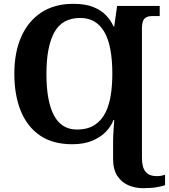

<svg xmlns="http://www.w3.org/2000/svg" viewBox="-20 -745 884 1005"><path d="M729 240Q687 240 651.5 224.5Q616 209 594 175.5Q572 142 572 87V0Q572 -31 574 -58.5Q576 -86 578 -117H574Q562 -84 534 -55Q506 -26 462 -8Q418 10 358 10Q256 10 189 -36Q122 -82 88.5 -165Q55 -248 55 -359Q55 -470 91 -552Q127 -634 196 -679.5Q265 -725 363 -725Q426 -725 467.5 -708.5Q509 -692 534.5 -665.5Q560 -639 574 -607H578L593 -714H816V-661H778Q747 -661 735 -646Q723 -631 723 -598V81Q723 131 742 154Q761 177 801 177Q813 177 823.5 175Q834 173 844 170V224Q834 229 803 234.5Q772 240 729 240ZM382 -67Q440 -67 476.5 -91.5Q513 -116 533 -157.5Q553 -199 560.5 -251Q568 -303 568 -358Q568 -507 525.5 -579Q483 -651 400 -651Q306 -651 264.5 -576Q223 -501 223 -358Q223 -215 262.5 -141Q302 -67 382 -67Z"/></svg>

Font: Noto Serif
Style: Bold
Weight: 700
Designer: Monotype Design Team
Foundry: Monotype Imaging Inc.
Version: Version 2.014